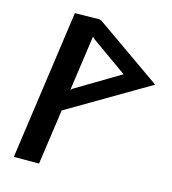

<svg xmlns="http://www.w3.org/2000/svg" viewBox="-119 -912 913 1017"><g transform="rotate(15 337.5 -403.5)"><path d="M499 -566 258 -422 248 -413 291 -717 299 -709V-708ZM307 -810 303 -814 167 -812 166 -811 51 6 52 7H188L189 6L232 -296L675 -556L309 -812Z"/></g></svg>

Font: Hussar Woodtype
Style: SeBdObl
Weight: 900
Foundry: Cannot Into Space Fonts
Version: Version 1.07